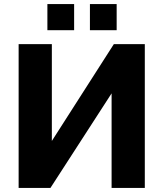

<svg xmlns="http://www.w3.org/2000/svg" viewBox="-20 -928 808 948"><path d="M214 -779H346V-908H214ZM424 -779H556V-908H424ZM72 0H229L531 -467V0H695V-710H542L236 -232V-710H72Z"/></svg>

Font: FIGSv2-sans-serif ExtraBold
Style: Regular
Weight: 800
Designer: Matt McInerney, Pablo Impallari, Rodrigo Fuenzalida,Mirko Velimirovic
Foundry: Matt McInerney, Pablo Impallari, Rodrigo Fuenzalida
Version: Version 4.021;hotconv 1.0.109;makeotfexe 2.5.65596